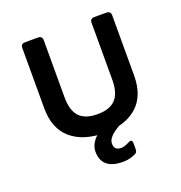

<svg xmlns="http://www.w3.org/2000/svg" viewBox="-123 -608 833 883"><g transform="rotate(-20 294.0 -166.5)"><path d="M296 15Q193 15 133.5 -36Q74 -87 74 -187V-481Q74 -502 95 -502H158Q179 -502 179 -481V-202Q179 -138 207 -107.5Q235 -77 296 -77Q356 -77 384.5 -107.5Q413 -138 413 -202V-481Q413 -502 434 -502H493Q514 -502 514 -481V-187Q514 -87 456 -36Q398 15 296 15ZM331 169Q227 169 227 81Q227 53 248 27Q269 1 306 -17Q318 -22 333 -20L364 -16Q378 -14 379 -6.5Q380 1 367 9Q342 23 326.5 39.5Q311 56 311 72Q311 91 320 98.5Q329 106 345 106Q355 106 364.5 102.5Q374 99 382 95Q405 81 405 107V132Q405 149 395 154Q383 160 367.5 164.5Q352 169 331 169Z"/></g></svg>

Font: Pitagon Sans Medium
Style: Regular
Weight: 500
Designer: Travis Tran
Foundry: Pitagon
Version: Version 1.001; ttfautohint (v1.8.4.7-5d5b);gftools[0.9.26]